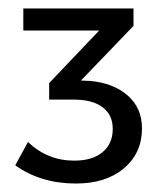

<svg xmlns="http://www.w3.org/2000/svg" viewBox="-20 -788 388 453"><path d="M193 -597Q248 -592 281.5 -562.5Q315 -533 315 -485Q315 -427 272.5 -391Q230 -355 159 -355Q76 -355 16 -398L46 -453Q92 -409 155 -409Q198 -409 222 -429Q246 -449 246 -484Q246 -517 222 -535Q198 -553 154 -553H96V-592L214 -716H35V-768H295V-727L171 -598Z"/></svg>

Font: Montserrat arm
Style: Regular
Weight: 400
Designer: Julieta Ulanovsky
Foundry: Julieta Ulanovsky
Version: Version 6.000;PS 006.000;hotconv 1.0.88;makeotf.lib2.5.64775